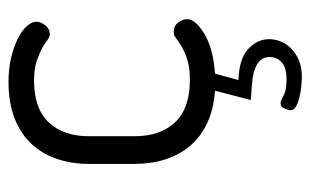

<svg xmlns="http://www.w3.org/2000/svg" viewBox="-159 -360 729 451"><g transform="rotate(-90 205.5 -134.5)"><path d="M386 -59Q386 -40 351.5 -19Q317 2 258 6L243 61Q294 63 316.5 84.5Q339 106 339 133Q339 147 333.5 160.5Q328 174 317 185Q306 196 289.5 203Q273 210 250 210Q240 210 226.5 208.5Q213 207 201 204Q189 201 180.5 196Q172 191 172 184Q172 179 176 169.5Q180 160 188 160Q194 160 206.5 167Q219 174 244 174Q273 174 285 162.5Q297 151 297 135Q297 115 280 105Q263 95 234 93L196 90L218 6Q174 3 141.5 -12.5Q109 -28 88 -53Q67 -78 56.5 -111Q46 -144 46 -183V-290Q46 -330 57.5 -364.5Q69 -399 92.5 -424.5Q116 -450 152.5 -464.5Q189 -479 239 -479Q271 -479 297 -472.5Q323 -466 341.5 -456.5Q360 -447 370 -435.5Q380 -424 380 -414Q380 -403 371.5 -392.5Q363 -382 351 -382Q344 -382 336.5 -388Q329 -394 317 -400.5Q305 -407 287 -413Q269 -419 242 -419Q176 -419 143.5 -384.5Q111 -350 111 -290V-183Q111 -122 144 -87.5Q177 -53 243 -53Q272 -53 290.5 -59Q309 -65 321 -72Q333 -79 340.5 -85Q348 -91 356 -91Q370 -91 378 -80.5Q386 -70 386 -59Z"/></g></svg>

Font: Dosis
Style: Book
Weight: 400
Designer: EdgarTolentino, PabloImpallari, IginoMarini
Foundry: EdgarTolentino, PabloImpallari, IginoMarini
Version: Version 1.007